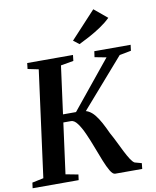

<svg xmlns="http://www.w3.org/2000/svg" viewBox="-106 -1070 933 1148"><g transform="rotate(-10 361.0 -495.5)"><path d="M498.5 0Q484.5 0 469.2 -25.5Q454 -51 437.8 -91.8Q421.5 -132.5 404.5 -177.8Q387.5 -223 369.2 -263.8Q351 -304.5 332 -330Q313 -355.5 293.5 -355.5H205.5L212 -403.5H332L568.5 -694L498 -707.5L503 -743H723.5L719 -707.5L648.5 -694L355.5 -358.5L363.5 -402Q387.5 -403 407 -392.8Q426.5 -382.5 443.5 -361.8Q460.5 -341 476.8 -311.2Q493 -281.5 510 -244Q525.5 -216.5 541 -184.8Q556.5 -153 571.2 -123.8Q586 -94.5 599.5 -73.5Q613 -52.5 624.5 -46L666.5 -34.5L663 0ZM-2.5 0 2 -33.5 71 -48 157 -694 91.5 -707.5 95.5 -743H373.5L369.5 -707.5L292 -694L205.5 -48L281.5 -33.5L277 0ZM423.5 -800 388.5 -827 540.5 -991 620 -925Q593.5 -899 558.8 -875.8Q524 -852.5 488.8 -833.5Q453.5 -814.5 423.5 -800Z"/></g></svg>

Font: Merriweather 72pt SemiBold
Style: Italic
Weight: 600
Italic angle: -7.8°
Version: Version 2.101